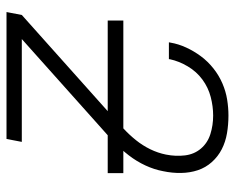

<svg xmlns="http://www.w3.org/2000/svg" viewBox="-86 -636 722 590"><g transform="rotate(90 275.0 -341.0)"><path d="M17 0 26 -47 335 -323Q355 -341 374.5 -359Q394 -377 410.5 -397.5Q427 -418 438.5 -441.5Q450 -465 455 -490Q461 -520 457.5 -548.5Q454 -577 436.5 -597.5Q419 -618 392 -626.5Q365 -635 335 -635Q307 -635 278 -627.5Q249 -620 224.5 -602Q200 -584 184 -557Q168 -530 162 -502V-499H110L111 -504Q115 -528 126 -552Q137 -576 153 -597.5Q169 -619 190.5 -636Q212 -653 236.5 -663.5Q261 -674 286 -678Q311 -682 335 -682Q363 -682 389.5 -677.5Q416 -673 438.5 -661.5Q461 -650 478 -631Q495 -612 503 -588Q511 -564 511.5 -536.5Q512 -509 506 -481Q501 -454 488.5 -427Q476 -400 457.5 -376Q439 -352 417 -331Q395 -310 372 -290L100 -47H416L407 0ZM512 -311H43V-359H512Z"/></g></svg>

Font: Lode Dark
Style: Italic
Weight: 400
Italic angle: -11°
Monospace: yes
Designer: Belleve Invis
Foundry: Belleve Invis
Version: Version 29.2.0; ttfautohint (v1.8.3)